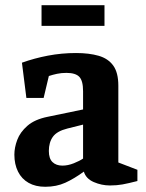

<svg xmlns="http://www.w3.org/2000/svg" viewBox="-20 -705 559 735"><path d="M153 10Q116 10 89.5 -5Q63 -20 49 -48Q35 -76 35 -113Q35 -140 46 -169.5Q57 -199 85 -223.5Q113 -248 163 -258L298 -286V-356Q298 -396 283.5 -411Q269 -426 234 -426Q215 -426 198.5 -422.5Q182 -419 167 -414L147 -330H81L64 -465Q111 -482 163.5 -492Q216 -502 271 -502Q321 -502 357.5 -491.5Q394 -481 413.5 -454Q433 -427 433 -377V-83L506 -55V-12Q471 -3 449 1Q427 5 401 5Q369 5 339 -8Q309 -21 301 -48Q264 -21 230 -5.5Q196 10 153 10ZM219 -71Q240 -71 262.5 -80Q285 -89 298 -98V-228L238 -213Q198 -203 182.5 -181.5Q167 -160 167 -127Q167 -98 181 -84.5Q195 -71 219 -71ZM139 -606V-685H380V-606Z"/></svg>

Font: Manuale
Style: Bold
Weight: 700
Version: Version 1.002